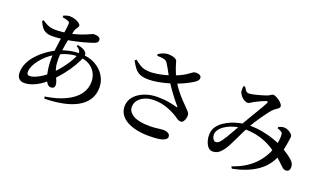

<svg xmlns="http://www.w3.org/2000/svg" viewBox="-83 -1312 3166 1890"><g transform="rotate(20 1500.0 -366.5)"><path d="M427 29Q555 9 640 -32.5Q725 -74 768 -132.5Q811 -191 811 -263Q811 -317 786 -360.5Q761 -404 714 -429Q667 -454 602 -454Q548 -454 497.5 -440Q447 -426 390 -395Q329 -362 283.5 -316Q238 -270 213 -224.5Q188 -179 188 -143Q188 -126 195 -118Q202 -110 217 -110Q244 -110 277 -124Q310 -138 344 -160.5Q378 -183 406 -209Q434 -234 462 -266Q490 -298 516 -333.5Q542 -369 561.5 -403Q581 -437 591 -464Q602 -492 593 -509.5Q584 -527 553 -546L561 -559Q590 -554 612.5 -545Q635 -536 650 -520Q659 -510 660.5 -498.5Q662 -487 658 -473Q642 -426 607.5 -367.5Q573 -309 527 -251.5Q481 -194 431 -146Q370 -88 307.5 -57.5Q245 -27 192 -27Q156 -27 135 -48Q114 -69 114 -111Q114 -164 138 -213.5Q162 -263 202.5 -306Q243 -349 292.5 -384Q342 -419 393 -442Q439 -463 495.5 -475.5Q552 -488 612 -488Q704 -488 769 -452.5Q834 -417 869 -360.5Q904 -304 904 -239Q904 -164 869 -110Q834 -56 770.5 -21Q707 14 620.5 31Q534 48 431 50ZM451 -76Q428 -76 411 -100Q394 -124 382.5 -163Q371 -202 365.5 -248.5Q360 -295 360 -340Q360 -386 366.5 -442.5Q373 -499 381.5 -554.5Q390 -610 397 -654.5Q404 -699 404 -722Q404 -736 400 -741.5Q396 -747 384 -751Q372 -756 357 -759Q342 -762 327 -765V-782Q341 -788 358.5 -793.5Q376 -799 389 -799Q418 -799 445.5 -790Q473 -781 491 -767.5Q509 -754 509 -743Q509 -731 502.5 -722.5Q496 -714 489 -703Q482 -692 477 -674Q469 -643 460 -603.5Q451 -564 443.5 -521.5Q436 -479 431 -438.5Q426 -398 426 -363Q426 -309 436 -271.5Q446 -234 459 -206.5Q472 -179 481.5 -157Q491 -135 491 -113Q491 -93 480 -84.5Q469 -76 451 -76ZM290 -555Q253 -555 227 -566.5Q201 -578 183 -601.5Q165 -625 149 -661L162 -673Q188 -655 210 -644Q232 -633 254 -628.5Q276 -624 303 -624Q336 -624 369 -627.5Q402 -631 432 -636Q505 -649 556 -667.5Q607 -686 636.5 -700Q666 -714 674 -714Q708 -714 725.5 -704Q743 -694 743 -676Q743 -662 735.5 -653Q728 -644 711 -637Q693 -630 662.5 -620.5Q632 -611 594 -601Q556 -591 513.5 -582Q471 -573 428 -567Q395 -562 359 -558.5Q323 -555 290 -555Z M1522 43Q1455 43 1396.5 31Q1338 19 1293.5 -5Q1249 -29 1224 -66Q1199 -103 1199 -151Q1199 -207 1235 -251Q1271 -295 1334 -321Q1397 -347 1475 -347Q1543 -347 1596.5 -337Q1650 -327 1681 -318Q1698 -315 1686 -327Q1662 -354 1635 -389Q1608 -424 1580.5 -463Q1553 -502 1528 -540Q1513 -566 1497.5 -594.5Q1482 -623 1467.5 -649.5Q1453 -676 1440 -695Q1427 -715 1401.5 -720.5Q1376 -726 1332 -727L1329 -744Q1353 -759 1378.5 -769Q1404 -779 1428 -779Q1464 -779 1492 -768.5Q1520 -758 1524 -742Q1534 -707 1543.5 -678.5Q1553 -650 1565 -622.5Q1577 -595 1595 -563Q1620 -517 1652 -476Q1684 -435 1718 -399.5Q1752 -364 1783 -333Q1800 -316 1807.5 -304.5Q1815 -293 1815 -278Q1816 -262 1810.5 -243Q1805 -224 1794.5 -210.5Q1784 -197 1769 -197Q1749 -197 1733 -208.5Q1717 -220 1694 -234Q1667 -251 1631 -267Q1595 -283 1551 -294.5Q1507 -306 1453 -306Q1399 -306 1357.5 -288Q1316 -270 1292 -239.5Q1268 -209 1268 -169Q1268 -117 1325 -84Q1382 -51 1492 -51Q1529 -51 1555 -53.5Q1581 -56 1601 -59Q1621 -62 1640 -62Q1668 -62 1689 -50.5Q1710 -39 1710 -14Q1710 11 1668 27Q1626 43 1522 43ZM1335 -478Q1278 -477 1243.5 -490.5Q1209 -504 1185.5 -533Q1162 -562 1137 -608L1153 -621Q1185 -596 1209.5 -580.5Q1234 -565 1261 -559Q1288 -553 1325 -553Q1355 -554 1394.5 -560Q1434 -566 1474 -577Q1514 -588 1547 -600Q1608 -622 1643.5 -643Q1679 -664 1698 -679Q1717 -694 1730 -699Q1747 -703 1767 -700Q1787 -697 1798 -685Q1807 -674 1804.5 -659Q1802 -644 1790 -632Q1774 -617 1742 -598.5Q1710 -580 1669.5 -561.5Q1629 -543 1585 -528Q1553 -517 1509.5 -505.5Q1466 -494 1420 -486Q1374 -478 1335 -478Z M2162 -28Q2133 -28 2112.5 -54Q2092 -80 2083 -119Q2074 -158 2079 -196Q2084 -233 2107 -263.5Q2130 -294 2165.5 -318Q2201 -342 2243 -358.5Q2285 -375 2330 -384Q2375 -393 2417 -393Q2495 -393 2561.5 -380Q2628 -367 2682.5 -348Q2737 -329 2777 -308Q2805 -293 2830.5 -277Q2856 -261 2877 -245.5Q2898 -230 2913 -216Q2930 -200 2938.5 -183Q2947 -166 2946 -141Q2946 -125 2936 -112Q2926 -99 2904 -99Q2886 -99 2866.5 -115.5Q2847 -132 2819.5 -159.5Q2792 -187 2748 -218Q2721 -238 2687.5 -259.5Q2654 -281 2610.5 -300Q2567 -319 2510 -331Q2453 -343 2379 -343Q2331 -343 2288 -331.5Q2245 -320 2209.5 -301Q2174 -282 2151.5 -258Q2129 -234 2122 -207Q2118 -188 2122.5 -169.5Q2127 -151 2137.5 -138.5Q2148 -126 2160 -126Q2178 -126 2190.5 -136Q2203 -146 2220 -169Q2232 -185 2248 -212Q2264 -239 2282 -270Q2300 -301 2316 -330Q2332 -359 2344 -380Q2362 -412 2386.5 -453Q2411 -494 2435.5 -535Q2460 -576 2479 -608.5Q2498 -641 2505 -656Q2512 -669 2507.5 -674Q2503 -679 2492 -675Q2476 -670 2455 -660.5Q2434 -651 2413 -641Q2392 -631 2376 -622Q2364 -616 2351 -606Q2338 -596 2323 -596Q2305 -596 2284 -609.5Q2263 -623 2248.5 -642.5Q2234 -662 2230 -678Q2228 -691 2228.5 -706.5Q2229 -722 2231 -735L2247 -739Q2260 -718 2271.5 -702.5Q2283 -687 2305 -687Q2321 -687 2343 -691.5Q2365 -696 2389 -702Q2413 -708 2435.5 -715Q2458 -722 2473 -727Q2501 -736 2513 -746.5Q2525 -757 2538 -757Q2551 -757 2568.5 -748.5Q2586 -740 2603.5 -727Q2621 -714 2632.5 -699.5Q2644 -685 2644 -673Q2644 -661 2633 -651.5Q2622 -642 2607 -632.5Q2592 -623 2578 -608Q2563 -593 2542.5 -565.5Q2522 -538 2499 -505.5Q2476 -473 2455 -440Q2434 -407 2419 -380Q2402 -349 2382.5 -309Q2363 -269 2344 -229Q2325 -189 2308.5 -157Q2292 -125 2281 -109Q2254 -68 2227 -48Q2200 -28 2162 -28ZM2389 46Q2524 1 2607.5 -81.5Q2691 -164 2726 -274Q2739 -313 2743.5 -350Q2748 -387 2747 -410Q2746 -423 2743.5 -430Q2741 -437 2731 -443Q2718 -453 2691 -460V-476Q2705 -483 2721.5 -487.5Q2738 -492 2753 -491Q2774 -490 2794 -479.5Q2814 -469 2827.5 -455Q2841 -441 2841 -429Q2841 -416 2838 -401.5Q2835 -387 2833 -370Q2831 -356 2827 -332Q2823 -308 2816.5 -281Q2810 -254 2801 -228Q2761 -108 2658.5 -35.5Q2556 37 2401 66Z"/></g></svg>

Font: Noto Serif SC ExtraLight SemiBold
Style: Regular
Weight: 600
Version: Version 2.002-H1;hotconv 1.1.0;makeotfexe 2.6.0